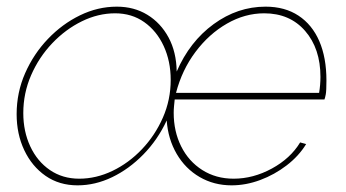

<svg xmlns="http://www.w3.org/2000/svg" viewBox="-20 -547 1040 577"><path d="M213 10Q158 10 117 -18.5Q76 -47 53 -95.5Q30 -144 30 -204Q30 -269 55.5 -327Q81 -385 124 -430Q167 -475 220.5 -501Q274 -527 331 -527Q383 -527 423 -502.5Q463 -478 486.5 -434.5Q510 -391 511 -332Q550 -422 622 -474.5Q694 -527 778 -527Q836 -527 877 -500Q918 -473 939.5 -423.5Q961 -374 961 -305Q961 -274 959 -263.5Q957 -253 955 -248H505Q504 -238 503 -228Q502 -218 502 -208Q502 -152 524.5 -107Q547 -62 588 -36Q629 -10 682 -10Q741 -10 797 -40.5Q853 -71 882 -119L900 -114Q878 -78 841.5 -50Q805 -22 762 -6Q719 10 676 10Q623 10 580 -15Q537 -40 511 -84.5Q485 -129 481 -185Q454 -127 411 -83Q368 -39 317 -14.5Q266 10 213 10ZM218 -10Q269 -10 318 -33.5Q367 -57 406.5 -98.5Q446 -140 469.5 -193.5Q493 -247 493 -307Q493 -363 472 -408.5Q451 -454 413.5 -480.5Q376 -507 326 -507Q275 -507 226 -483Q177 -459 137 -417Q97 -375 73.5 -321Q50 -267 50 -207Q50 -152 71 -107Q92 -62 130 -36Q168 -10 218 -10ZM939 -268Q941 -280 942 -292Q943 -304 943 -316Q943 -401 897 -454Q851 -507 774 -507Q716 -507 662 -476Q608 -445 567.5 -391Q527 -337 509 -268Z"/></svg>

Font: Raleway Thin Thin
Style: Italic
Weight: 250
Italic angle: -12°
Version: Version 4.026